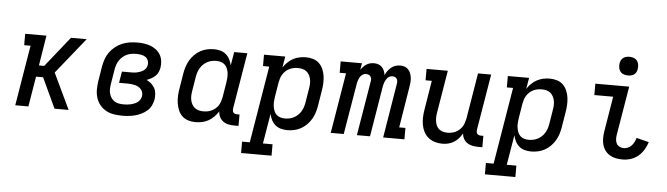

<svg xmlns="http://www.w3.org/2000/svg" viewBox="-54 -978 4908 1412"><g transform="rotate(5 2400.0 -272.0)"><path d="M73 0 147 -446H100V-530H257L221 -307H260L438 -530H554L341 -265L467 0H363L259 -223H207L170 0Z M864 8Q832 8 801 3Q770 -2 743.5 -16.5Q717 -31 698 -54.5Q679 -78 670 -107Q661 -136 661 -167.5Q661 -199 666 -231L684 -341Q689 -369 698.5 -396Q708 -423 725.5 -447Q743 -471 767 -489.5Q791 -508 818 -519Q845 -530 873 -534Q901 -538 929 -538Q954 -538 979 -534.5Q1004 -531 1026 -522.5Q1048 -514 1067 -499.5Q1086 -485 1098 -464.5Q1110 -444 1113.5 -419Q1117 -394 1113 -369Q1110 -352 1103 -335.5Q1096 -319 1082.5 -306.5Q1069 -294 1052.5 -285Q1036 -276 1019 -270Q1038 -261 1053.5 -247.5Q1069 -234 1079 -216Q1089 -198 1091 -176Q1093 -154 1090 -132Q1086 -109 1075 -86.5Q1064 -64 1045 -47.5Q1026 -31 1003.5 -20Q981 -9 957.5 -3Q934 3 910.5 5.5Q887 8 864 8ZM866 -76Q879 -76 892 -77Q905 -78 918 -81Q931 -84 943.5 -89Q956 -94 967.5 -102Q979 -110 986 -122Q993 -134 996 -147Q998 -161 994.5 -174.5Q991 -188 982.5 -198Q974 -208 962.5 -214.5Q951 -221 937.5 -224.5Q924 -228 910 -229.5Q896 -231 882 -231H819L833 -315H896Q908 -315 920 -315.5Q932 -316 944.5 -319Q957 -322 969 -326.5Q981 -331 992 -338.5Q1003 -346 1009.5 -357Q1016 -368 1018 -380Q1021 -398 1014.5 -414Q1008 -430 994 -439Q980 -448 962.5 -451Q945 -454 928 -454Q911 -454 893.5 -451.5Q876 -449 859 -441.5Q842 -434 827.5 -421.5Q813 -409 803 -394Q793 -379 787 -362Q781 -345 778 -327L760 -217Q757 -199 756.5 -181Q756 -163 760.5 -146Q765 -129 774.5 -115Q784 -101 798.5 -91.5Q813 -82 830.5 -79Q848 -76 866 -76Z M1404 8Q1375 8 1349.5 0Q1324 -8 1305 -26Q1286 -44 1276 -69Q1266 -94 1262 -120.5Q1258 -147 1259.5 -175Q1261 -203 1266 -231L1284 -341Q1288 -366 1296 -391Q1304 -416 1317.5 -439Q1331 -462 1350.5 -481.5Q1370 -501 1393.5 -514Q1417 -527 1442.5 -532.5Q1468 -538 1494 -538Q1519 -538 1542 -531.5Q1565 -525 1582.5 -510Q1600 -495 1610.5 -474Q1621 -453 1626 -430L1643 -530H1740L1671 -116Q1670 -108 1671 -100Q1672 -92 1676.5 -86.5Q1681 -81 1688.5 -78.5Q1696 -76 1704 -76H1722V8H1690Q1668 8 1646.5 3.5Q1625 -1 1608 -13.5Q1591 -26 1581.5 -45.5Q1572 -65 1572 -86Q1558 -64 1539.5 -45.5Q1521 -27 1499 -14.5Q1477 -2 1452.5 3Q1428 8 1404 8ZM1455 -76Q1471 -76 1486.5 -79Q1502 -82 1516.5 -89Q1531 -96 1544 -107Q1557 -118 1565.5 -132Q1574 -146 1579 -161.5Q1584 -177 1587 -192L1605 -302Q1608 -320 1609 -337.5Q1610 -355 1608 -372Q1606 -389 1599.5 -405Q1593 -421 1581 -432.5Q1569 -444 1552.5 -449Q1536 -454 1518 -454Q1501 -454 1484.5 -450.5Q1468 -447 1452.5 -439Q1437 -431 1423.5 -418.5Q1410 -406 1401 -391Q1392 -376 1386.5 -360Q1381 -344 1378 -327L1360 -217Q1357 -200 1356.5 -182.5Q1356 -165 1359.5 -149Q1363 -133 1371 -118.5Q1379 -104 1392 -94Q1405 -84 1421.5 -80Q1438 -76 1455 -76Z M1758 205V121H1815L1909 -446H1863V-530H2020L2006 -448Q2020 -469 2038.5 -487Q2057 -505 2079 -516.5Q2101 -528 2124.5 -533Q2148 -538 2172 -538Q2200 -538 2226 -530Q2252 -522 2270.5 -504Q2289 -486 2299.5 -461Q2310 -436 2313.5 -409.5Q2317 -383 2315.5 -355Q2314 -327 2309 -299L2291 -189Q2287 -164 2279 -139Q2271 -114 2257.5 -91Q2244 -68 2224.5 -48.5Q2205 -29 2181.5 -16Q2158 -3 2132.5 2.5Q2107 8 2082 8Q2057 8 2033.5 1.5Q2010 -5 1992.5 -20Q1975 -35 1964.5 -56Q1954 -77 1949 -100L1912 121H1983V205ZM2057 -76Q2074 -76 2090.5 -79.5Q2107 -83 2122.5 -91Q2138 -99 2151.5 -111.5Q2165 -124 2174 -139Q2183 -154 2188.5 -170Q2194 -186 2197 -203L2215 -313Q2218 -330 2218.5 -347.5Q2219 -365 2215.5 -381Q2212 -397 2204 -411.5Q2196 -426 2183.5 -436Q2171 -446 2154.5 -450Q2138 -454 2120 -454Q2104 -454 2088.5 -451Q2073 -448 2058.5 -441Q2044 -434 2031.5 -423Q2019 -412 2010 -398Q2001 -384 1996 -369Q1991 -354 1988 -338L1970 -228Q1967 -210 1966 -192.5Q1965 -175 1967.5 -158Q1970 -141 1976 -125Q1982 -109 1994 -97.5Q2006 -86 2022.5 -81Q2039 -76 2057 -76Z M2402 0 2476 -446H2429V-530H2586L2578 -481Q2586 -493 2596.5 -504Q2607 -515 2619.5 -523Q2632 -531 2646 -534.5Q2660 -538 2674 -538Q2674 -538 2674 -538Q2674 -538 2674 -538Q2692 -538 2707.5 -532.5Q2723 -527 2734 -515.5Q2745 -504 2751 -489Q2757 -474 2759 -457Q2766 -474 2777 -489Q2788 -504 2802 -515.5Q2816 -527 2833.5 -532.5Q2851 -538 2868 -538Q2868 -538 2868 -538Q2868 -538 2868 -538Q2885 -538 2901 -532.5Q2917 -527 2928 -515Q2939 -503 2945 -487.5Q2951 -472 2953 -455Q2955 -438 2953.5 -420.5Q2952 -403 2949 -386L2900 -84H2946V0H2789L2855 -402Q2857 -412 2856 -421.5Q2855 -431 2850 -439Q2845 -447 2836 -450.5Q2827 -454 2817 -454Q2808 -454 2798.5 -450Q2789 -446 2782.5 -439Q2776 -432 2771 -423.5Q2766 -415 2762.5 -406Q2759 -397 2757 -388Q2755 -379 2753 -370L2692 0H2595L2662 -402Q2664 -412 2663 -421.5Q2662 -431 2656.5 -439Q2651 -447 2642 -450.5Q2633 -454 2623 -454Q2614 -454 2605 -450Q2596 -446 2589 -439Q2582 -432 2577 -423.5Q2572 -415 2569 -406Q2566 -397 2563.5 -388Q2561 -379 2560 -370L2498 0Z M3226 8Q3198 8 3171 0Q3144 -8 3123 -25Q3102 -42 3089.5 -66Q3077 -90 3072 -117.5Q3067 -145 3068 -173.5Q3069 -202 3074 -231L3109 -446H3063V-530H3220L3168 -217Q3165 -200 3164.5 -183Q3164 -166 3166.5 -150Q3169 -134 3176 -119.5Q3183 -105 3195 -95Q3207 -85 3223 -80.5Q3239 -76 3256 -76Q3272 -76 3287.5 -79Q3303 -82 3317.5 -89Q3332 -96 3344.5 -107.5Q3357 -119 3365.5 -132.5Q3374 -146 3379 -161.5Q3384 -177 3387 -192L3443 -530H3540L3471 -116Q3470 -108 3471 -100Q3472 -92 3476.5 -86.5Q3481 -81 3488.5 -78.5Q3496 -76 3504 -76H3522V8H3490Q3469 8 3447.5 3.5Q3426 -1 3409.5 -12Q3393 -23 3383 -41.5Q3373 -60 3372 -81Q3361 -61 3345.5 -43.5Q3330 -26 3310.5 -14Q3291 -2 3269 3Q3247 8 3226 8Z M3558 205V121H3615L3709 -446H3663V-530H3820L3806 -448Q3820 -469 3838.5 -487Q3857 -505 3879 -516.5Q3901 -528 3924.5 -533Q3948 -538 3972 -538Q4000 -538 4026 -530Q4052 -522 4070.5 -504Q4089 -486 4099.5 -461Q4110 -436 4113.5 -409.5Q4117 -383 4115.5 -355Q4114 -327 4109 -299L4091 -189Q4087 -164 4079 -139Q4071 -114 4057.5 -91Q4044 -68 4024.5 -48.5Q4005 -29 3981.5 -16Q3958 -3 3932.5 2.5Q3907 8 3882 8Q3857 8 3833.5 1.5Q3810 -5 3792.5 -20Q3775 -35 3764.5 -56Q3754 -77 3749 -100L3712 121H3783V205ZM3857 -76Q3874 -76 3890.5 -79.5Q3907 -83 3922.5 -91Q3938 -99 3951.5 -111.5Q3965 -124 3974 -139Q3983 -154 3988.5 -170Q3994 -186 3997 -203L4015 -313Q4018 -330 4018.5 -347.5Q4019 -365 4015.5 -381Q4012 -397 4004 -411.5Q3996 -426 3983.5 -436Q3971 -446 3954.5 -450Q3938 -454 3920 -454Q3904 -454 3888.5 -451Q3873 -448 3858.5 -441Q3844 -434 3831.5 -423Q3819 -412 3810 -398Q3801 -384 3796 -369Q3791 -354 3788 -338L3770 -228Q3767 -210 3766 -192.5Q3765 -175 3767.5 -158Q3770 -141 3776 -125Q3782 -109 3794 -97.5Q3806 -86 3822.5 -81Q3839 -76 3857 -76Z M4558 8Q4532 8 4508 3.5Q4484 -1 4463.5 -13Q4443 -25 4428.5 -44Q4414 -63 4407.5 -86Q4401 -109 4401 -134.5Q4401 -160 4405 -185L4448 -446H4309V-530H4559L4499 -171Q4496 -154 4496.5 -137Q4497 -120 4504.5 -105.5Q4512 -91 4526.5 -83.5Q4541 -76 4558 -76Q4573 -76 4588.5 -82.5Q4604 -89 4615.5 -101.5Q4627 -114 4634.5 -129Q4642 -144 4646 -159L4738 -136Q4729 -107 4712.5 -79.5Q4696 -52 4671.5 -31.5Q4647 -11 4617 -1.5Q4587 8 4558 8ZM4542 -611Q4526 -611 4510.5 -616.5Q4495 -622 4485.5 -634.5Q4476 -647 4473.5 -663.5Q4471 -680 4474 -697Q4476 -708 4482 -719Q4488 -730 4498 -737Q4508 -744 4519.5 -746.5Q4531 -749 4542 -749Q4559 -749 4574 -743.5Q4589 -738 4598.5 -725.5Q4608 -713 4610.5 -696.5Q4613 -680 4610 -663Q4609 -652 4603 -641Q4597 -630 4587 -623Q4577 -616 4565.5 -613.5Q4554 -611 4542 -611Z"/></g></svg>

Font: Iosevka Curly Slab MdEx
Style: Italic
Weight: 500
Width: 7
Italic angle: -9°
Monospace: yes
Designer: Belleve Invis
Foundry: Belleve Invis
Version: Version 11.0.0; ttfautohint (v1.8.3)